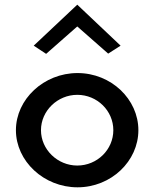

<svg xmlns="http://www.w3.org/2000/svg" viewBox="-20 -797 662 820"><path d="M124 -602 177 -567 310 -684 442 -568 495 -602 310 -777ZM155 -241C155 -324 226 -392 310 -392C395 -392 464 -324 464 -241C464 -158 395 -90 310 -90C226 -90 155 -158 155 -241ZM48 -241C48 -109 167 3 311 3C455 3 571 -109 571 -241C571 -373 455 -485 311 -485C167 -485 48 -373 48 -241Z"/></svg>

Font: Bluebird
Style: Li
Weight: 300
Designer: Jasper
Foundry: Cannot Into Space Fonts
Version: Version 0.98